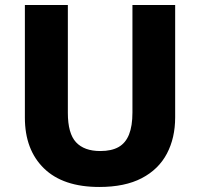

<svg xmlns="http://www.w3.org/2000/svg" viewBox="-20 -734 796 764"><path d="M677 -267Q677 -185 644 -122.5Q611 -60 544 -25Q477 10 375 10Q231 10 155 -64Q79 -138 79 -266V-714H250V-285Q250 -203 282.5 -168Q315 -133 379 -133Q424 -133 452 -149Q480 -165 493.5 -199Q507 -233 507 -286V-714H677Z"/></svg>

Font: Noto Sans Thai ExtraBold
Style: Regular
Weight: 800
Version: Version 2.001